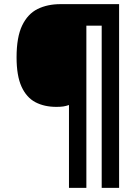

<svg xmlns="http://www.w3.org/2000/svg" viewBox="-20 -780 654 927"><path d="M313 127V-273Q299 -268 285.5 -266Q272 -264 252 -264Q194 -264 151 -286.5Q108 -309 84 -361.5Q60 -414 60 -503Q60 -601 87 -657Q114 -713 161.5 -736.5Q209 -760 272 -760H555V127H471V-656H397V127Z"/></svg>

Font: Noto Sans Disp ExtBd
Style: Italic
Weight: 800
Italic angle: -12°
Designer: Monotype Design Team
Foundry: Monotype Imaging Inc.
Version: Version 2.000;GOOG;noto-source:20170915:90ef993387c0